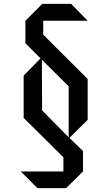

<svg xmlns="http://www.w3.org/2000/svg" viewBox="-20 -711 559 990"><path d="M408 173 321 259H173L87 173H307V100L102 -103V-321L189 -410L111 -488V-604L198 -691H347L432 -604H203V-532L432 -304V-93L338 0L408 68ZM196 -403 197 -142 334 -3V-266Z"/></svg>

Font: Iceberg
Style: Regular
Weight: 400
Designer: Victor Kharyk
Foundry: Cyreal (www.cyreal.org)
Version: Version 1.002